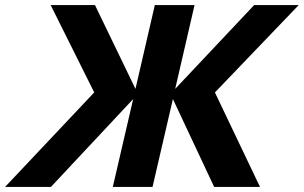

<svg xmlns="http://www.w3.org/2000/svg" viewBox="-20 -734 1193 754"><path d="M0 0 350 -371 179 -714H353L512 -385L588 -714H744L668 -385L978 -714H1153L824 -371L1001 0H821L659 -345L579 0H423L503 -345L180 0Z"/></svg>

Font: Passageway
Style: BdIt
Weight: 700
Foundry: Ascender Corporation
Version: Version 1.11